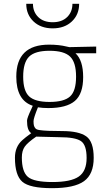

<svg xmlns="http://www.w3.org/2000/svg" viewBox="-20 -743 541 1002"><path d="M58 80Q58 23 96 -11Q110 -24 143 -48Q121 -62 121 -113Q121 -127 144 -175L151 -191Q65 -219 65 -343Q65 -510 236 -510Q288 -510 328 -500L342 -497L482 -500V-465H374Q414 -428 414 -340.5Q414 -253 370.5 -216Q327 -179 232 -179Q202 -179 178 -183Q155 -126 155 -111Q155 -96 157 -88Q159 -80 165 -73Q171 -66 188 -64Q219 -59 305 -59Q391 -59 430 -31.5Q469 -4 469 81Q469 166 418.5 202.5Q368 239 251.5 239Q135 239 96.5 205.5Q58 172 58 80ZM94 79Q94 153 125.5 180Q157 207 253.5 207Q350 207 391 178.5Q432 150 432 81.5Q432 13 402 -7Q372 -27 290 -27L169 -30Q124 1 109 22.5Q94 44 94 79ZM101 -343Q101 -269 132 -240Q163 -211 238.5 -211Q314 -211 345.5 -239.5Q377 -268 377 -343Q377 -418 345.5 -448Q314 -478 238.5 -478Q163 -478 132 -447.5Q101 -417 101 -343ZM117 -723H152Q152 -681 179.5 -654Q207 -627 255 -627Q303 -627 330.5 -654Q358 -681 358 -723H393Q393 -667 355 -631Q317 -595 255 -595Q193 -595 155 -631Q117 -667 117 -723Z"/></svg>

Font: Titillium Web
Style: Thin
Weight: 200
Version: Version 1.001;PS 57.000;hotconv 1.0.70;makeotf.lib2.5.55311